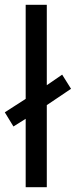

<svg xmlns="http://www.w3.org/2000/svg" viewBox="-29 -780 316 800"><path d="M78 0V-285L27 -253L-9 -312L78 -368V-760H166V-425L230 -469L267 -410L166 -342V0Z"/></svg>

Font: Noto Sans Old Hungarian
Style: Regular
Weight: 400
Designer: Monotype Design Team
Foundry: Monotype Imaging Inc.
Version: Version 2.005; ttfautohint (v1.8.4.7-5d5b)